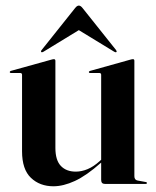

<svg xmlns="http://www.w3.org/2000/svg" viewBox="-20 -659 558 688"><path d="M59 -117V-391Q59 -397.5 52 -397.5H19.5Q15 -397.5 15 -401Q15 -403.5 19 -405L163 -445Q170 -447 173 -447Q178.5 -447 178.5 -441V-129Q178.5 -85 198 -64.5Q217.5 -44 251.5 -44Q272.5 -44 294 -53Q315.5 -62 337 -81.5L342.5 -86.5V-391Q342.5 -397.5 335.5 -397.5H303Q298.5 -397.5 298.5 -401Q298.5 -403.5 303 -405L446 -445Q453 -447 456.5 -447Q461.5 -447 461.5 -441V-27.5Q461.5 -14 473.5 -12L501 -7Q506.5 -6.5 506.5 -3Q506.5 0 502 0H355.5Q342.5 0 342.5 -14.5V-76.5L341.5 -75.5Q289.5 -29.5 248.2 -10.5Q207 8.5 171.5 8.5Q122.5 8.5 90.8 -21.8Q59 -52 59 -117ZM135.5 -473.5Q130.5 -470.5 128 -472.5Q125.5 -475 129 -479.5L249 -630Q256 -639 262.5 -639Q269 -639 276 -630L396 -479.5Q399.5 -474.5 397 -472.5Q395 -470.5 389.5 -473.5L262.5 -551Z"/></svg>

Font: Fraunces 144pt SemiBold
Style: Regular
Weight: 600
Version: Version 1.000;[0bf87f6ff]